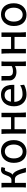

<svg xmlns="http://www.w3.org/2000/svg" viewBox="1656 -2204 560 3912"><g transform="rotate(-90 1936.0 -248.0)"><path d="M166 -295.4H227.1Q235.4 -295.4 244.6 -297.6Q253.9 -299.8 263.2 -305.7Q272.5 -311.5 281.2 -321.3Q290 -331.1 297.9 -346.7Q304.2 -359.4 311 -377L324.7 -412.1Q331.5 -429.7 338.9 -445.6Q346.2 -461.4 354 -471.2Q368.2 -489.3 387.7 -498.5Q407.2 -507.8 434.6 -507.8Q448.7 -507.8 462.9 -504.4Q477.1 -501 488.3 -495.6L468.8 -422.4Q462.9 -424.8 455.3 -427.2Q447.8 -429.7 439.5 -429.7Q430.2 -429.7 421.1 -425Q412.1 -420.4 407.7 -410.2Q400.9 -394.5 392.1 -371.1Q383.3 -347.7 373.5 -322.3Q366.7 -305.7 356.2 -293Q345.7 -280.3 332 -271Q347.2 -266.6 362.5 -253.7Q377.9 -240.7 390.6 -222.2Q403.8 -202.1 415.3 -176.3Q426.8 -150.4 437 -121.3Q447.3 -92.3 456.3 -61.3Q465.3 -30.3 473.6 0H380.9Q372.1 -38.6 363.8 -68.6Q355.5 -98.6 346.7 -122.1Q337.9 -145.5 328.4 -162.6Q318.8 -179.7 307.6 -192.9Q295.4 -207 278.6 -215.8Q261.7 -224.6 241.7 -224.6H166V0H70.8Q74.7 -20.5 75.2 -59.3Q75.7 -98.1 75.7 -148.9V-349.1Q75.7 -399.9 75.2 -438.7Q74.7 -477.5 70.8 -498H166Z M664.1 -246.6Q664.1 -204.1 674.3 -170.4Q684.6 -136.7 703.4 -113.5Q722.2 -90.3 748 -78.1Q773.9 -65.9 805.7 -65.9Q835 -65.9 860.8 -78.1Q886.7 -90.3 906 -113.5Q925.3 -136.7 936.3 -170.4Q947.3 -204.1 947.3 -246.6Q947.3 -289.6 937 -323.5Q926.8 -357.4 908 -381.1Q889.2 -404.8 863 -417.2Q836.9 -429.7 805.7 -429.7Q775.9 -429.7 750 -417.2Q724.1 -404.8 705.1 -381.1Q686 -357.4 675 -323.5Q664.1 -289.6 664.1 -246.6ZM573.7 -246.6Q573.7 -309.6 592.8 -358.2Q611.8 -406.7 644 -440.2Q676.3 -473.6 719.2 -490.7Q762.2 -507.8 810.5 -507.8Q860.8 -507.8 902.6 -490.7Q944.3 -473.6 974.4 -440.2Q1004.4 -406.7 1021 -358.2Q1037.6 -309.6 1037.6 -246.6Q1037.6 -183.6 1018.6 -135.3Q999.5 -86.9 967.3 -54.2Q935.1 -21.5 892.1 -4.6Q849.1 12.2 800.8 12.2Q750.5 12.2 708.7 -4.6Q667 -21.5 637 -54.2Q606.9 -86.9 590.3 -135.3Q573.7 -183.6 573.7 -246.6Z M1169.4 -258.8Q1169.4 -294.4 1169.2 -329.1Q1168.9 -363.8 1168.2 -394.8Q1167.5 -425.8 1166 -452.4Q1164.6 -479 1162.1 -498H1259.8V-302.7H1503.9V-498H1594.2V-239.3Q1594.2 -203.6 1594.5 -168.9Q1594.7 -134.3 1595.5 -103Q1596.2 -71.8 1597.7 -45.4Q1599.1 -19 1601.6 0H1503.9V-231.9H1259.8V0H1169.4Z M1816.4 -236.8Q1817.9 -193.8 1829.8 -162.1Q1841.8 -130.4 1862.5 -109.6Q1883.3 -88.9 1911.4 -78.6Q1939.5 -68.4 1972.7 -68.4Q2020 -68.4 2065.4 -79.1Q2110.8 -89.8 2155.8 -117.2L2165.5 -36.6Q2139.6 -23.4 2114.7 -14.2Q2089.8 -4.9 2064.9 1Q2040 6.8 2014.4 9.5Q1988.8 12.2 1960.4 12.2Q1913.6 12.2 1871.1 -4.2Q1828.6 -20.5 1796.4 -52.5Q1764.2 -84.5 1745.1 -131.8Q1726.1 -179.2 1726.1 -241.7Q1726.1 -302.2 1742.4 -351.3Q1758.8 -400.4 1789.1 -435.3Q1819.3 -470.2 1862.8 -489Q1906.2 -507.8 1960.4 -507.8Q2000.5 -507.8 2031.2 -498.3Q2062 -488.8 2084.5 -471.9Q2106.9 -455.1 2122.1 -432.6Q2137.2 -410.2 2146.2 -384.3Q2155.3 -358.4 2159.2 -330.3Q2163.1 -302.2 2163.1 -274.9V-255.9Q2163.1 -243.7 2162.6 -236.8ZM2075.2 -305.2Q2075.2 -336.4 2066.2 -360.6Q2057.1 -384.8 2040.8 -401.4Q2024.4 -418 2002 -426.3Q1979.5 -434.6 1953.1 -434.6Q1899.4 -434.6 1865.2 -403.1Q1831.1 -371.6 1820.3 -305.2Z M2641.6 -498Q2637.7 -477.5 2637.2 -439.7Q2636.7 -401.9 2636.7 -351.6V-146.5Q2636.7 -96.2 2637.2 -58.3Q2637.7 -20.5 2641.6 0H2546.4V-222.2Q2535.2 -216.3 2523.2 -211.2Q2511.2 -206.1 2496.6 -201.9Q2481.9 -197.8 2463.6 -195.3Q2445.3 -192.9 2421.9 -192.9Q2390.6 -192.9 2360.4 -201.7Q2330.1 -210.4 2306.4 -227.8Q2282.7 -245.1 2268.1 -271.2Q2253.4 -297.4 2253.4 -332V-382.3Q2253.4 -407.7 2252.9 -429.9Q2252.4 -452.1 2251.5 -470Q2250.5 -487.8 2248.5 -498H2343.8V-346.7Q2343.8 -305.2 2366.9 -284.4Q2390.1 -263.7 2434.1 -263.7Q2476.6 -263.7 2502.9 -271.5Q2529.3 -279.3 2546.4 -290.5V-498Z M2805.2 -258.8Q2805.2 -294.4 2804.9 -329.1Q2804.7 -363.8 2804 -394.8Q2803.2 -425.8 2801.8 -452.4Q2800.3 -479 2797.9 -498H2895.5V-302.7H3139.6V-498H3230V-239.3Q3230 -203.6 3230.2 -168.9Q3230.5 -134.3 3231.2 -103Q3231.9 -71.8 3233.4 -45.4Q3234.9 -19 3237.3 0H3139.6V-231.9H2895.5V0H2805.2Z M3452.1 -246.6Q3452.1 -204.1 3462.4 -170.4Q3472.7 -136.7 3491.5 -113.5Q3510.3 -90.3 3536.1 -78.1Q3562 -65.9 3593.8 -65.9Q3623 -65.9 3648.9 -78.1Q3674.8 -90.3 3694.1 -113.5Q3713.4 -136.7 3724.4 -170.4Q3735.4 -204.1 3735.4 -246.6Q3735.4 -289.6 3725.1 -323.5Q3714.8 -357.4 3696 -381.1Q3677.2 -404.8 3651.1 -417.2Q3625 -429.7 3593.8 -429.7Q3564 -429.7 3538.1 -417.2Q3512.2 -404.8 3493.2 -381.1Q3474.1 -357.4 3463.1 -323.5Q3452.1 -289.6 3452.1 -246.6ZM3361.8 -246.6Q3361.8 -309.6 3380.9 -358.2Q3399.9 -406.7 3432.1 -440.2Q3464.4 -473.6 3507.3 -490.7Q3550.3 -507.8 3598.6 -507.8Q3648.9 -507.8 3690.7 -490.7Q3732.4 -473.6 3762.5 -440.2Q3792.5 -406.7 3809.1 -358.2Q3825.7 -309.6 3825.7 -246.6Q3825.7 -183.6 3806.6 -135.3Q3787.6 -86.9 3755.4 -54.2Q3723.1 -21.5 3680.2 -4.6Q3637.2 12.2 3588.9 12.2Q3538.6 12.2 3496.8 -4.6Q3455.1 -21.5 3425 -54.2Q3395 -86.9 3378.4 -135.3Q3361.8 -183.6 3361.8 -246.6Z"/></g></svg>

Font: Andika CyrE
Style: Regular
Weight: 400
Designer: Victor Gaultney, Annie Olsen, Julie Remington, Don Collingsworth, Eric Hays, Becca Hirsbrunner
Foundry: SIL International
Version: Version 5.000